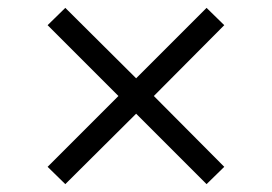

<svg xmlns="http://www.w3.org/2000/svg" viewBox="-20 -528 692 488"><path d="M146 -60 101 -104 281 -284 101 -464 146 -508 326 -329 505 -508 550 -464 371 -284 550 -104 505 -60 326 -239Z"/></svg>

Font: Sinter Normal
Style: Regular
Weight: 350
Foundry: Adobe & rsms
Version: Version 1.000